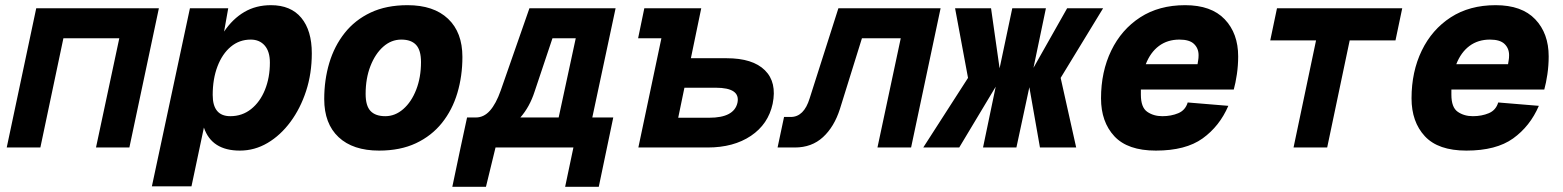

<svg xmlns="http://www.w3.org/2000/svg" viewBox="-20 -570 6040 742"><path d="M6 0 120 -538H594L480 0H351L441 -422H225L136 0Z M567 150 714 -538H862L846 -448Q879 -497 924 -523.5Q969 -550 1027 -550Q1104 -550 1144.5 -501Q1185 -452 1185 -364Q1185 -286 1163 -218.5Q1141 -151 1102.5 -99Q1064 -47 1014 -17.5Q964 12 907 12Q798 12 768 -77L720 150ZM870 -121Q916 -121 950.5 -148.5Q985 -176 1004 -223Q1023 -270 1023 -328Q1023 -371 1003 -394Q983 -417 949 -417Q905 -417 872 -389.5Q839 -362 820.5 -313.5Q802 -265 802 -203Q802 -121 870 -121Z M1445 12Q1344 12 1288.5 -40Q1233 -92 1233 -187Q1233 -261 1252.5 -326.5Q1272 -392 1312 -442.5Q1352 -493 1412.5 -521.5Q1473 -550 1555 -550Q1656 -550 1711.5 -497.5Q1767 -445 1767 -350Q1767 -276 1747.5 -210.5Q1728 -145 1688 -95Q1648 -45 1587.5 -16.5Q1527 12 1445 12ZM1469 -121Q1507 -121 1538.5 -148.5Q1570 -176 1588.5 -223.5Q1607 -271 1607 -330Q1607 -376 1588 -396.5Q1569 -417 1531 -417Q1492 -417 1461 -389.5Q1430 -362 1411.5 -314.5Q1393 -267 1393 -207Q1393 -161 1412 -141Q1431 -121 1469 -121Z M1760 0 1785 -116H1819Q1850 -116 1873.5 -142.5Q1897 -169 1915 -220L2026 -538H2359L2269 -116H2350L2294 152H2164L2196 0H1895L1858 152H1728L1760 0ZM2046 -216Q2027 -157 1991 -116H2139L2205 -422H2115Z M2447 0 2536 -422H2446L2470 -538H2690L2650 -345H2788Q2889 -345 2936 -298.5Q2983 -252 2966 -169Q2949 -90 2882 -45Q2815 0 2715 0ZM2601 -115H2721Q2817 -115 2830 -173Q2842 -231 2746 -231H2625Z M2985 0 3010 -118H3036Q3087 -118 3109 -190L3220 -538H3615L3501 0H3371L3461 -422H3311L3226 -149Q3204 -80 3160.5 -40Q3117 0 3052 0Z M3548 0 3721 -269 3671 -538H3810L3843 -306L3892 -538H4022L3974 -308L4104 -538H4243L4079 -269L4139 0H3999L3958 -233L3908 0H3779L3828 -235L3687 0Z M4447 12Q4338 12 4286.5 -43.5Q4235 -99 4235 -190Q4235 -293 4274.5 -374.5Q4314 -456 4386.5 -503Q4459 -550 4560 -550Q4661 -550 4713 -495.5Q4765 -441 4765 -352Q4765 -317 4760 -283Q4755 -249 4748 -224H4389Q4389 -214 4389 -204Q4389 -155 4413.5 -138Q4438 -121 4472 -121Q4506 -121 4533.5 -132.5Q4561 -144 4570 -174L4727 -161Q4693 -82 4627.5 -35Q4562 12 4447 12ZM4538 -417Q4492 -417 4459 -392.5Q4426 -368 4408 -322H4608Q4609 -330 4610.5 -337.5Q4612 -345 4612 -357Q4612 -383 4594.5 -400Q4577 -417 4538 -417Z M4979 0 5066 -414H4889L4915 -538H5399L5373 -414H5196L5109 0Z M5647 12Q5538 12 5486.5 -43.5Q5435 -99 5435 -190Q5435 -293 5474.5 -374.5Q5514 -456 5586.5 -503Q5659 -550 5760 -550Q5861 -550 5913 -495.5Q5965 -441 5965 -352Q5965 -317 5960 -283Q5955 -249 5948 -224H5589Q5589 -214 5589 -204Q5589 -155 5613.5 -138Q5638 -121 5672 -121Q5706 -121 5733.5 -132.5Q5761 -144 5770 -174L5927 -161Q5893 -82 5827.5 -35Q5762 12 5647 12ZM5738 -417Q5692 -417 5659 -392.5Q5626 -368 5608 -322H5808Q5809 -330 5810.5 -337.5Q5812 -345 5812 -357Q5812 -383 5794.5 -400Q5777 -417 5738 -417Z"/></svg>

Font: Geist Mono ExtraBold
Style: Italic
Weight: 800
Italic angle: -12°
Monospace: yes
Designer: Basement.studio, Andrés Briganti, Mateo Zaragoza
Foundry: Basement.studio, Vercel, Andrés Briganti, Guido Ferreyra, Mateo Zaragoza
Version: Version 1.500; ttfautohint (v1.8.4.7-5d5b)